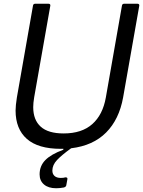

<svg xmlns="http://www.w3.org/2000/svg" viewBox="-20 -783 762 1023"><path d="M713 -763Q718 -763 720.5 -760Q723 -757 722 -752L636 -264Q615 -147 545.5 -77Q476 -7 359 7Q309 43 284 69.5Q259 96 259 126Q259 144 270.5 154.5Q282 165 304 165Q319 165 328 162H330Q341 162 339 172L333 205Q331 213 320 216Q299 220 279 220Q238 220 214.5 200Q191 180 191 146Q191 101 221.5 70Q252 39 317 15L318 10H304Q183 10 123 -43Q63 -96 63 -194Q63 -220 70 -264L156 -754Q158 -763 167 -763H239Q244 -763 246.5 -760Q249 -757 248 -752L162 -264Q157 -234 157 -212Q157 -144 197 -108Q237 -72 319 -72Q416 -72 472 -122Q528 -172 544 -264L630 -754Q632 -763 641 -763Z"/></svg>

Font: Open Sauce Two
Style: Italic
Weight: 400
Italic angle: -10°
Designer: Alfredo Marco Pradil
Foundry: Creative Sauce Fz LLC
Version: Version 1.477